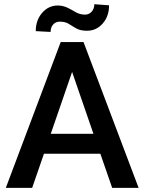

<svg xmlns="http://www.w3.org/2000/svg" viewBox="-20 -916 703 936"><path d="M655.8 0 387.2 -710.9H275.9L8.3 0H136.7L194.3 -166.5H469.2L526.9 0ZM331.5 -565.4 435.5 -263.7H227.5ZM439.9 -895.5C439.9 -865.7 419.9 -844.7 395 -844.7C378.4 -844.7 363.3 -848.6 350.1 -856C323.2 -871.1 297.9 -889.2 262.2 -889.2C231.4 -889.2 205.6 -877 185.1 -853C164.6 -829.1 154.3 -799.3 154.3 -764.2L226.6 -760.3C226.6 -791 246.1 -810.5 271 -810.5C288.6 -810.5 303.2 -807.1 314.9 -799.8C326.7 -792.5 338.9 -784.7 352.1 -777.3C365.2 -770 382.3 -766.1 403.8 -766.1C434.6 -766.1 460.4 -777.8 481 -801.8C501.5 -825.2 511.7 -854.5 511.7 -890.1Z"/></svg>

Font: Vazirmatn Medium
Style: Regular
Weight: 500
Designer: Saber Rastikerdar
Foundry: Saber Rastikerdar
Version: Version 33.003